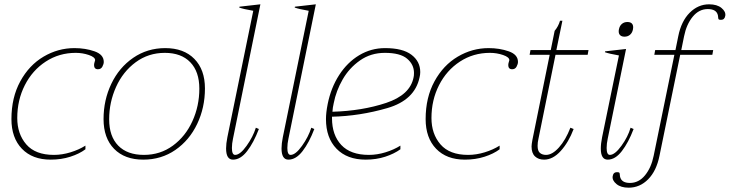

<svg xmlns="http://www.w3.org/2000/svg" viewBox="-20 -730 3382 890"><path d="M33 -178Q33 -278 74 -353Q115 -428 182 -467.5Q249 -507 325 -507Q376 -507 418.5 -492Q461 -477 461 -443Q461 -433 454.5 -421Q448 -409 434 -409Q425 -409 420.5 -414Q416 -419 416 -428Q416 -434 418 -440.5Q420 -447 421 -451Q421 -465 392 -475Q363 -485 331 -485Q254 -485 192 -444.5Q130 -404 95 -335Q60 -266 60 -183Q60 -109 102 -60.5Q144 -12 230 -12Q268 -12 307 -24Q346 -36 376 -55V-38Q348 -17 306 -3.5Q264 10 215 10Q130 10 81.5 -40.5Q33 -91 33 -178Z M460 -178Q460 -266 496 -341.5Q532 -417 597.5 -462Q663 -507 746 -507Q832 -507 881 -457Q930 -407 930 -320Q930 -231 894 -155.5Q858 -80 793 -35Q728 10 644 10Q558 10 509 -40Q460 -90 460 -178ZM904 -319Q904 -398 862 -441.5Q820 -485 744 -485Q668 -485 609 -441.5Q550 -398 518 -327Q486 -256 486 -177Q486 -98 528 -55Q570 -12 647 -12Q723 -12 781.5 -55Q840 -98 872 -168.5Q904 -239 904 -319Z M1028 -42Q1028 -64 1034 -94L1154 -680Q1108 -688 1089 -695L1090 -699L1187 -710L1060 -87Q1055 -64 1055 -44Q1055 -12 1070 -12Q1093 -12 1123 -54Q1153 -96 1166 -138L1180 -132Q1156 -69 1125.5 -29.5Q1095 10 1060 10Q1028 10 1028 -42Z M1285 -42Q1285 -64 1291 -94L1411 -680Q1365 -688 1346 -695L1347 -699L1444 -710L1317 -87Q1312 -64 1312 -44Q1312 -12 1327 -12Q1350 -12 1380 -54Q1410 -96 1423 -138L1437 -132Q1413 -69 1382.5 -29.5Q1352 10 1317 10Q1285 10 1285 -42Z M1928 -396Q1928 -384 1925 -372Q1903 -266 1775.5 -229Q1648 -192 1519 -189V-182Q1519 -104 1562 -58Q1605 -12 1690 -12Q1728 -12 1767 -24Q1806 -36 1836 -55V-38Q1807 -17 1765.5 -3.5Q1724 10 1675 10Q1589 10 1540 -40.5Q1491 -91 1491 -178Q1491 -208 1499 -248Q1514 -323 1552 -382Q1590 -441 1645 -474Q1700 -507 1765 -507Q1847 -507 1887.5 -476Q1928 -445 1928 -396ZM1899 -392Q1899 -431 1867 -458Q1835 -485 1764 -485Q1699 -485 1649 -450Q1599 -415 1568.5 -362Q1538 -309 1527 -252Q1522 -231 1521 -212Q1659 -216 1770 -253Q1881 -290 1897 -371Q1899 -378 1899 -392Z M1953 -178Q1953 -278 1994 -353Q2035 -428 2102 -467.5Q2169 -507 2245 -507Q2296 -507 2338.5 -492Q2381 -477 2381 -443Q2381 -433 2374.5 -421Q2368 -409 2354 -409Q2345 -409 2340.5 -414Q2336 -419 2336 -428Q2336 -434 2338 -440.5Q2340 -447 2341 -451Q2341 -465 2312 -475Q2283 -485 2251 -485Q2174 -485 2112 -444.5Q2050 -404 2015 -335Q1980 -266 1980 -183Q1980 -109 2022 -60.5Q2064 -12 2150 -12Q2188 -12 2227 -24Q2266 -36 2296 -55V-38Q2268 -17 2226 -3.5Q2184 10 2135 10Q2050 10 2001.5 -40.5Q1953 -91 1953 -178Z M2476 -87Q2472 -70 2472 -54Q2472 -30 2483 -21Q2494 -12 2511 -12Q2540 -12 2571 -46.5Q2602 -81 2624 -138L2639 -132Q2616 -71 2579.5 -30.5Q2543 10 2502 10Q2476 10 2460 -5Q2444 -20 2444 -51Q2444 -60 2448 -82L2528 -476H2435L2439 -498H2533L2551 -587Q2568 -607 2576 -634H2587L2559 -498H2708L2704 -476H2555Z M2848 -584Q2848 -591 2849 -594Q2852 -610 2862.5 -619Q2873 -628 2888 -628Q2915 -628 2915 -603Q2915 -597 2914 -594Q2911 -578 2900.5 -569Q2890 -560 2875 -560Q2862 -560 2855 -566.5Q2848 -573 2848 -584ZM2765 -41Q2765 -64 2771 -94L2849 -473Q2803 -481 2784 -488L2785 -492L2882 -503L2797 -87Q2792 -64 2792 -44Q2792 -12 2807 -12Q2830 -12 2860.5 -54Q2891 -96 2903 -138L2917 -132Q2893 -69 2862.5 -29.5Q2832 10 2797 10Q2765 10 2765 -41Z M3342 -657Q3339 -638 3322 -638Q3313 -638 3311 -641Q3309 -644 3309 -649Q3309 -654 3308 -658Q3302 -688 3261 -688Q3220 -688 3191 -652.5Q3162 -617 3151 -562L3138 -498H3286L3282 -476H3133L3037 -8Q3023 62 2984.5 101Q2946 140 2894 140Q2858 140 2837.5 123Q2817 106 2820 87Q2823 68 2840 68Q2849 68 2851 71Q2853 74 2853 79Q2853 84 2854 88Q2860 118 2900 118Q2941 118 2970 82.5Q2999 47 3010 -8L3106 -476H3013L3017 -498H3111L3124 -562Q3138 -632 3177 -671Q3216 -710 3267 -710Q3304 -710 3324.5 -693Q3345 -676 3342 -657Z"/></svg>

Font: Trirong Thin
Style: Italic
Weight: 250
Italic angle: -12°
Designer: Katatrad Team
Foundry: CadsonDemak
Version: Version 1.001